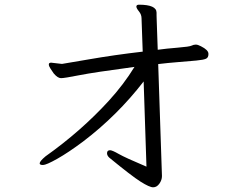

<svg xmlns="http://www.w3.org/2000/svg" viewBox="-20 -749 1040 818"><path d="M572 -729Q647 -729 647 -695V-683Q647 -680 647.5 -666Q648 -652 652 -537Q688 -542 737.5 -546Q787 -550 796 -554.5Q805 -559 814 -559Q823 -559 836 -552Q868 -536 868 -520V-518Q868 -504 858 -499Q848 -494 816 -491Q784 -488 739.5 -484.5Q695 -481 654 -476L670 1Q670 18 659 33.5Q648 49 632.5 49Q617 49 579 25Q541 1 446 -77Q436 -86 436 -96Q436 -109 449 -109Q458 -109 486 -93Q514 -77 604 -39L592 -402Q480 -257 334 -146Q271 -99 224 -72.5Q177 -46 163 -46Q149 -46 149 -53Q149 -62 174 -83Q325 -190 443 -319Q507 -389 553 -464Q381 -441 317.5 -428.5Q254 -416 240 -416Q226 -416 209 -436Q203 -445 195.5 -456Q188 -467 188 -474.5Q188 -482 198 -482L241 -477H246Q249 -477 358 -496Q467 -515 588 -529L583 -671Q583 -687 572 -700.5Q561 -714 561 -721V-722Q562 -729 572 -729Z"/></svg>

Font: LXGW Bright GB
Style: Regular
Weight: 400
Designer: Christian Thalmann (Catharsis Fonts)
Foundry: LXGW / Christian Thalmann (Catharsis Fonts) / Fontworks Inc.
Version: Version 5.510